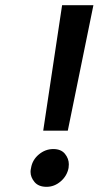

<svg xmlns="http://www.w3.org/2000/svg" viewBox="-20 -715 381 742"><path d="M341 -695 242 -210H147L220 -695ZM160 7Q129 7 113.5 -11.5Q98 -30 98 -51Q98 -58 100 -66Q105 -97 130 -118Q155 -139 186 -139Q216 -139 231 -120.5Q246 -102 246 -80Q246 -73 245 -66Q239 -35 214.5 -14Q190 7 160 7Z"/></svg>

Font: Fz Poppins Med
Style: Italic
Weight: 500
Italic angle: -10°
Designer: Ninad Kale (Devanagari), Jonny Pinhorn (Latin)
Foundry: Indian Type Foundry
Version: Vit hóa bi Vntype.Com & FontZin.Com